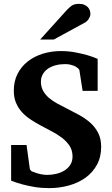

<svg xmlns="http://www.w3.org/2000/svg" viewBox="-20 -949 576 985"><path d="M499 -195.8Q499 -143.1 477.1 -103.3Q455.1 -63.5 418.2 -37.1Q381.3 -10.7 333 2.7Q284.7 16.1 231.9 16.1Q192.4 16.1 157.5 10.3Q122.6 4.4 95.7 -2.9Q64.5 -11.2 37.1 -22V-205.1H116.2L132.8 -84Q133.8 -78.1 138.7 -73.5Q143.6 -68.8 146 -68.8Q157.7 -64 170.4 -60.1Q181.6 -56.6 195.3 -54.2Q209 -51.8 223.1 -51.8Q245.1 -51.8 268.1 -57.1Q291 -62.5 309.8 -73.7Q328.6 -85 340.3 -103Q352.1 -121.1 352.1 -146Q352.1 -177.2 337.4 -200Q322.8 -222.7 299.3 -241Q275.9 -259.3 246.3 -274.7Q216.8 -290 187 -306.2Q160.6 -320.3 136 -336.7Q111.3 -353 92.3 -374Q73.2 -395 62 -421.9Q50.8 -448.7 50.8 -483.9Q50.8 -532.7 70.3 -570.6Q89.8 -608.4 123 -634.3Q156.2 -660.2 200 -673.6Q243.7 -687 292 -687Q330.1 -687 364.3 -680.7Q398.4 -674.3 424.8 -667Q455.1 -658.2 481 -647V-482.9H403.8L387.2 -589.8Q386.7 -591.8 384.5 -594.2Q382.3 -596.7 379.9 -599.1Q377 -601.6 373 -604Q367.7 -608.4 358.9 -611.8Q351.6 -614.7 340.3 -617.4Q329.1 -620.1 313 -620.1Q288.1 -620.1 265.9 -614.3Q243.7 -608.4 226.8 -597.2Q210 -585.9 200 -568.8Q189.9 -551.8 189.9 -529.8Q189.9 -503.4 201.2 -483.2Q212.4 -462.9 231.2 -446.8Q250 -430.7 274.4 -417.5Q298.8 -404.3 325.2 -391.1Q356.4 -375.5 387.5 -358.4Q418.5 -341.3 443.4 -319.1Q468.3 -296.9 483.6 -267.1Q499 -237.3 499 -195.8ZM443.8 -876.5Q443.8 -871.6 441.7 -865.5Q439.5 -859.4 436 -853.5Q432.6 -847.7 427.7 -842.5Q422.9 -837.4 418 -834.5L255.9 -746.1H186L322.8 -897.5Q331.5 -906.7 338.6 -912.8Q345.7 -918.9 352.8 -922.6Q359.9 -926.3 367.7 -927.7Q375.5 -929.2 385.7 -929.2Q401.9 -929.2 412.8 -924.3Q423.8 -919.4 430.9 -911.9Q438 -904.3 440.9 -894.8Q443.8 -885.3 443.8 -876.5Z"/></svg>

Font: Charis SIL Eur
Style: Bold
Weight: 700
Foundry: SIL International
Version: Version 5.000